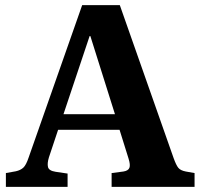

<svg xmlns="http://www.w3.org/2000/svg" viewBox="-20 -730 784 750"><path d="M3 0V-54L42 -61Q60 -65 71 -75Q82 -85 92 -115L301 -710H448L658 -113Q668 -85 676.5 -74.5Q685 -64 706 -60L740 -54V0H416V-54L462 -60Q481 -63 485.5 -74.5Q490 -86 482 -111L447 -223H207L171 -115Q164 -92 167.5 -77.5Q171 -63 197 -59L244 -52V0ZM228 -284H429L333 -589H330Z"/></svg>

Font: Literata 36pt
Style: Bold
Weight: 700
Designer: Latin by Veronika Burian and Jose Scaglione. Greek by Irene Vlachou. Cyrillic by Vera Evstafieva.
Foundry: TypeTogether
Version: Version 3.002